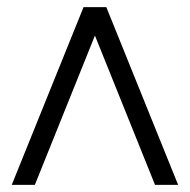

<svg xmlns="http://www.w3.org/2000/svg" viewBox="-20 -520 533 540"><path d="M13 0 215 -500H279L481 0H416L247 -420L78 0Z"/></svg>

Font: Unageo Variable
Style: Regular
Weight: 300
Designer: Richard Sepsi
Foundry: Richard Sepsi
Version: Version 2.200